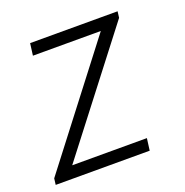

<svg xmlns="http://www.w3.org/2000/svg" viewBox="-103 -601 665 691"><g transform="rotate(-20 229.5 -255.5)"><path d="M-4 0H356L362 -46H76L416 -487L419 -511H84L78 -465H338L-1 -24Z"/></g></svg>

Font: Chivo Light
Style: Italic
Weight: 300
Italic angle: -8°
Designer: Hector Gatti
Foundry: Omnibus-Type
Version: Version 1.003;PS 001.003;hotconv 1.0.70;makeotf.lib2.5.58329